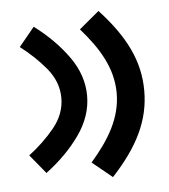

<svg xmlns="http://www.w3.org/2000/svg" viewBox="-44 -645 532 606"><g transform="rotate(-5 222.5 -342.0)"><path d="M412.1 -342.3C412.1 -435.5 372.6 -516.1 290 -605.5L226.6 -552.7C285.6 -485.8 324.7 -419.9 324.7 -342.3C324.7 -264.6 285.6 -198.7 226.6 -130.9L290 -79.1C372.6 -168.5 412.1 -248.5 412.1 -342.3ZM231 -342.3C231 -385.7 216.8 -427.2 189 -466.3C161.1 -505.4 125.5 -541 82 -573.7L32.7 -513.7C63.5 -490.2 90.8 -464.4 114.3 -436C137.7 -407.2 149.4 -376 149.4 -342.3C149.4 -308.6 137.7 -277.3 114.3 -248.5C90.8 -219.7 63.5 -193.8 32.7 -170.4L82 -110.4C125.5 -143.1 161.1 -178.7 189 -218.3C216.8 -257.3 231 -298.8 231 -342.3Z"/></g></svg>

Font: Estedad SemiBold
Style: Regular
Weight: 600
Designer: Amin Abedi
Version: Version 7.3